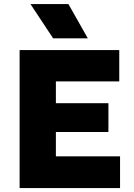

<svg xmlns="http://www.w3.org/2000/svg" viewBox="-20 -954 682 974"><path d="M79.5 0V-700H585V-541H263.5V-430.5H530V-284.5H263.5V-161H589V0ZM249.5 -759.5 134.5 -933.5H327L425.5 -759.5Z"/></svg>

Font: Geologica Thin Roman ExtraBold
Style: Regular
Weight: 800
Version: Version 1.010;gftools[0.9.28]